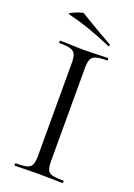

<svg xmlns="http://www.w3.org/2000/svg" viewBox="-150 -843 631 902"><g transform="rotate(20 166.0 -392.0)"><path d="M284 -12Q287 -12 287 -6Q287 0 284 0Q254 0 236 -1L165 -2L96 -1Q78 0 47 0Q44 0 44 -6Q44 -12 47 -12Q85 -12 102.5 -17Q120 -22 126.5 -36.5Q133 -51 133 -81V-544Q133 -574 126.5 -588Q120 -602 102.5 -607.5Q85 -613 47 -613Q44 -613 44 -619Q44 -625 47 -625L96 -624Q138 -622 165 -622Q195 -622 237 -624L284 -625Q287 -625 287 -619Q287 -613 284 -613Q247 -613 229 -607Q211 -601 205 -586.5Q199 -572 199 -542V-81Q199 -50 205 -36Q211 -22 228.5 -17Q246 -12 284 -12ZM43 -756Q35 -757 49.5 -765Q64 -773 83.5 -779.5Q103 -786 107 -784L136 -766Q235 -707 269 -689Q272 -688 272 -685Q272 -682 270 -680Q268 -678 265 -679Q153 -729 43 -756Z"/></g></svg>

Font: Cormorant Infant
Style: Regular
Weight: 400
Designer: Christian Thalmann (Catharsis Fonts)
Foundry: Catharsis Fonts
Version: Version 4.000